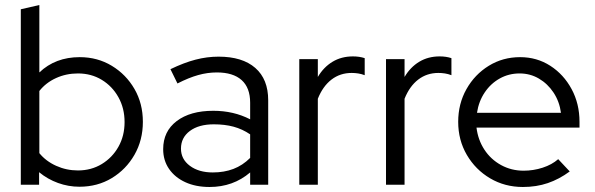

<svg xmlns="http://www.w3.org/2000/svg" viewBox="-20 -737 2372 766"><path d="M63 0V-700L137 -717V-448Q201 -509 298 -509Q369 -509 426 -474.5Q483 -440 516.5 -382Q550 -324 550 -251Q550 -178 516.5 -119.5Q483 -61 426 -26.5Q369 8 297 8Q253 8 211.5 -7Q170 -22 136 -50V0ZM291 -57Q344 -57 386 -82.5Q428 -108 452.5 -151.5Q477 -195 477 -250Q477 -305 452.5 -349Q428 -393 386 -418.5Q344 -444 291 -444Q244 -444 203.5 -425.5Q163 -407 137 -374V-126Q163 -94 204 -75.5Q245 -57 291 -57Z M816 9Q761 9 719.5 -10Q678 -29 654.5 -63Q631 -97 631 -142Q631 -213 685 -254Q739 -295 831 -295Q912 -295 978 -261V-327Q978 -387 944 -417.5Q910 -448 845 -448Q808 -448 770.5 -437.5Q733 -427 688 -404L660 -461Q714 -487 760 -499Q806 -511 852 -511Q947 -511 998.5 -466Q1050 -421 1050 -337V0H978V-49Q944 -20 903.5 -5.5Q863 9 816 9ZM702 -144Q702 -102 737.5 -75.5Q773 -49 829 -49Q874 -49 911 -63Q948 -77 978 -107V-201Q947 -222 912 -231.5Q877 -241 833 -241Q773 -241 737.5 -214.5Q702 -188 702 -144Z M1174 0V-501H1248V-430Q1271 -469 1306.5 -490.5Q1342 -512 1388 -512Q1414 -512 1435 -505V-437Q1422 -442 1409 -444Q1396 -446 1383 -446Q1337 -446 1302.5 -419.5Q1268 -393 1248 -343V0Z M1520 0V-501H1594V-430Q1617 -469 1652.5 -490.5Q1688 -512 1734 -512Q1760 -512 1781 -505V-437Q1768 -442 1755 -444Q1742 -446 1729 -446Q1683 -446 1648.5 -419.5Q1614 -393 1594 -343V0Z M2066 9Q1994 9 1935.5 -25.5Q1877 -60 1842.5 -119Q1808 -178 1808 -251Q1808 -323 1841 -381.5Q1874 -440 1930 -474.5Q1986 -509 2055 -509Q2122 -509 2175.5 -474.5Q2229 -440 2260.5 -381.5Q2292 -323 2292 -251V-228H1881Q1887 -179 1912.5 -140Q1938 -101 1979 -78.5Q2020 -56 2069 -56Q2108 -56 2145 -68Q2182 -80 2207 -102L2253 -53Q2211 -22 2165.5 -6.5Q2120 9 2066 9ZM1883 -287H2218Q2212 -332 2188.5 -367.5Q2165 -403 2130 -423.5Q2095 -444 2053 -444Q2010 -444 1974 -424Q1938 -404 1914 -368.5Q1890 -333 1883 -287Z"/></svg>

Font: Red Hat Display Variable
Style: Regular
Weight: 400
Designer: Pentagram, MCKL
Foundry: Pentagram, MCKL
Version: Version 1.021